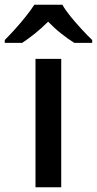

<svg xmlns="http://www.w3.org/2000/svg" viewBox="-66 -786 407 806"><path d="M191 0H83V-539H191ZM196 -766Q208 -744 230.5 -716.5Q253 -689 277.5 -662.5Q302 -636 321 -618V-606H246Q220 -622 191 -645Q162 -668 136 -695Q109 -668 81 -645.5Q53 -623 27 -606H-46V-618Q-27 -637 -3.5 -663Q20 -689 42 -716.5Q64 -744 78 -766Z"/></svg>

Font: Noto Sans Adlam Unjoined Medium
Style: Regular
Weight: 500
Version: Version 3.001